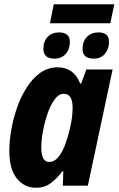

<svg xmlns="http://www.w3.org/2000/svg" viewBox="-20 -877 560 907"><path d="M216 -767 234 -857H520L501 -767ZM238 -600Q185 -600 185 -646Q185 -682 205.5 -703Q226 -724 260 -724Q282 -724 296 -713.5Q310 -703 310 -680Q310 -645 290.5 -622.5Q271 -600 238 -600ZM423 -600Q370 -600 370 -646Q370 -682 391 -703Q412 -724 446 -724Q468 -724 481.5 -713.5Q495 -703 495 -680Q495 -646 476 -623Q457 -600 423 -600ZM150 10Q95 10 59.5 -34Q24 -78 24 -164Q24 -209 33 -262Q42 -315 60 -367Q78 -419 105.5 -462.5Q133 -506 169.5 -532.5Q206 -559 252 -559Q329 -559 359 -482H363L388 -549H512L395 0H277L279 -68H275Q249 -34 220 -12Q191 10 150 10ZM212 -112Q237 -112 256 -135.5Q275 -159 288 -194.5Q301 -230 309 -264Q318 -302 320.5 -326Q323 -350 323 -369Q323 -434 281 -434Q258 -434 238.5 -408Q219 -382 205 -341.5Q191 -301 183 -258Q175 -215 175 -181Q175 -112 212 -112Z"/></svg>

Font: Noto Sans Condensed ExtraBold
Style: Italic
Weight: 800
Width: 3
Italic angle: -12°
Designer: Monotype Design Team
Foundry: Monotype Imaging Inc.
Version: Version 2.013; ttfautohint (v1.8.4.7-5d5b)